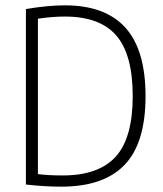

<svg xmlns="http://www.w3.org/2000/svg" viewBox="-20 -694 611 719"><path d="M77 -3V-660Q158 -674 223 -674Q374 -674 449.5 -590.5Q525 -507 525 -334Q525 -158 446.5 -76.5Q368 5 210 5Q146 5 77 -3ZM477 -334Q477 -490 415.5 -561Q354 -632 223 -632Q176 -632 122 -624V-42Q161 -37 215 -37Q349 -37 413 -107Q477 -177 477 -334Z"/></svg>

Font: KaputaLibre
Style: Regular
Weight: 400
Designer: Multiple designers
Foundry: Textual
Version: Version 2.900